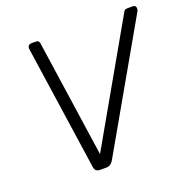

<svg xmlns="http://www.w3.org/2000/svg" viewBox="-125 -821 932 943"><g transform="rotate(-20 341.5 -350.0)"><path d="M241 0Q228 0 221 -6Q214 -12 212 -24L117 -676Q116 -688 121.5 -694Q127 -700 137 -700H159Q169 -700 173 -695.5Q177 -691 178 -685L267 -73L616 -685Q618 -690 622.5 -695Q627 -700 637 -700H667Q679 -700 682 -689.5Q685 -679 679 -668L311 -24Q304 -12 295 -6Q286 0 272 0Z"/></g></svg>

Font: Rubik Light Light
Style: Italic
Weight: 300
Italic angle: -12°
Version: Version 2.104